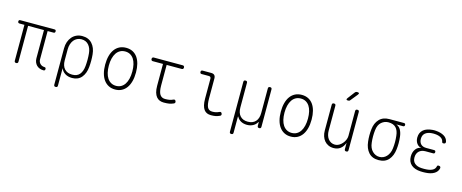

<svg xmlns="http://www.w3.org/2000/svg" viewBox="-47 -1570 6094 2534"><g transform="rotate(15 3000.0 -302.5)"><path d="M523 10Q495 10 470.5 1Q446 -8 429 -25Q412 -42 402 -66Q392 -90 392 -120V-505H175V-15Q175 -3 169 3.5Q163 10 150 10Q137 10 131 3.5Q125 -3 125 -15V-505H58Q47 -505 41 -511Q35 -517 35 -528Q35 -539 40.5 -544.5Q46 -550 57 -550H523Q534 -550 539.5 -544.5Q545 -539 545 -528Q545 -517 539.5 -511Q534 -505 523 -505H442V-120Q442 -82 465.5 -59Q489 -36 523 -35Q534 -35 539.5 -29.5Q545 -24 545 -13Q545 -2 539.5 4Q534 10 523 10Z M735 180Q722 180 716 174Q710 168 710 155V-341Q710 -389 724 -429Q738 -469 763.5 -498.5Q789 -528 824.5 -544Q860 -560 903 -560Q989 -560 1038 -505Q1087 -450 1095 -361Q1099 -319 1099 -275.5Q1099 -232 1095 -190Q1087 -100 1041 -45Q995 10 913 10Q856 10 816.5 -15Q777 -40 760 -83V155Q760 168 754 174Q748 180 735 180ZM903 -33Q970 -33 1004 -74Q1038 -115 1045 -190Q1049 -232 1049 -275.5Q1049 -319 1045 -361Q1039 -430 1002.5 -473Q966 -516 903 -516Q871 -516 844.5 -503Q818 -490 799.5 -467Q781 -444 770.5 -411.5Q760 -379 760 -341V-190Q760 -115 797.5 -74Q835 -33 903 -33Z M1500 10Q1450 10 1411 -10Q1372 -30 1345 -67Q1318 -104 1304 -156.5Q1290 -209 1290 -275Q1290 -341 1304 -393.5Q1318 -446 1345 -483Q1372 -520 1411.5 -540Q1451 -560 1502 -560Q1553 -560 1592 -540Q1631 -520 1657 -483.5Q1683 -447 1696.5 -395Q1710 -343 1710 -278Q1710 -211 1696 -158Q1682 -105 1655 -67.5Q1628 -30 1589 -10Q1550 10 1500 10ZM1500 -40Q1538 -40 1567.5 -56.5Q1597 -73 1617.5 -103.5Q1638 -134 1649 -178.5Q1660 -223 1660 -278Q1660 -331 1650 -374Q1640 -417 1620 -447Q1600 -477 1570.5 -493.5Q1541 -510 1502 -510Q1463 -510 1433 -493.5Q1403 -477 1382.5 -446.5Q1362 -416 1351 -372.5Q1340 -329 1340 -275Q1340 -221 1350.5 -177.5Q1361 -134 1381.5 -103.5Q1402 -73 1432 -56.5Q1462 -40 1500 -40Z M2282 -530Q2293 -530 2299 -523Q2305 -516 2305 -505Q2305 -494 2299 -487Q2293 -480 2282 -480H2075V-200Q2075 -114 2099 -77Q2123 -40 2170 -40Q2202 -40 2227 -44Q2252 -48 2277 -60Q2289 -66 2297.5 -63.5Q2306 -61 2311 -50Q2317 -38 2314 -28.5Q2311 -19 2300 -14Q2269 0 2239.5 5Q2210 10 2165 10Q2135 10 2109.5 0Q2084 -10 2065 -33Q2046 -56 2035.5 -92.5Q2025 -129 2025 -182V-480H1885Q1874 -480 1868 -487Q1862 -494 1862 -505Q1862 -516 1868 -523Q1874 -530 1885 -530Z M2730 -200Q2730 -114 2749 -77Q2768 -40 2815 -40Q2840 -40 2861 -44Q2882 -48 2907 -60Q2919 -66 2927.5 -63.5Q2936 -61 2941 -50Q2947 -38 2944 -28.5Q2941 -19 2930 -14Q2899 0 2873 5Q2847 10 2810 10Q2780 10 2756 0Q2732 -10 2715 -33Q2698 -56 2689 -92.5Q2680 -129 2680 -182V-453Q2680 -468 2672.5 -475.5Q2665 -483 2650 -483H2553Q2541 -483 2535.5 -489Q2530 -495 2530 -507Q2530 -519 2536 -524.5Q2542 -530 2554 -530H2670Q2700 -530 2715 -515Q2730 -500 2730 -470Z M3135 180Q3122 180 3116 174Q3110 168 3110 155V-525Q3110 -538 3116 -544Q3122 -550 3135 -550Q3148 -550 3154 -544Q3160 -538 3160 -525V-190Q3160 -115 3197 -74Q3234 -33 3302 -33Q3370 -33 3407.5 -74Q3445 -115 3445 -190V-525Q3445 -538 3451 -544Q3457 -550 3470 -550Q3483 -550 3489 -544Q3495 -538 3495 -525V-15Q3495 -3 3489 3.5Q3483 10 3470 10Q3458 10 3451.5 3.5Q3445 -3 3445 -15V-60Q3445 -68 3443.5 -68.5Q3442 -69 3438 -62Q3419 -28 3383.5 -9Q3348 10 3302 10Q3256 10 3221 -8.5Q3186 -27 3167 -61Q3163 -68 3161.5 -68Q3160 -68 3160 -60V155Q3160 168 3154 174Q3148 180 3135 180Z M3900 10Q3850 10 3811 -10Q3772 -30 3745 -67Q3718 -104 3704 -156.5Q3690 -209 3690 -275Q3690 -341 3704 -393.5Q3718 -446 3745 -483Q3772 -520 3811.5 -540Q3851 -560 3902 -560Q3953 -560 3992 -540Q4031 -520 4057 -483.5Q4083 -447 4096.5 -395Q4110 -343 4110 -278Q4110 -211 4096 -158Q4082 -105 4055 -67.5Q4028 -30 3989 -10Q3950 10 3900 10ZM3900 -40Q3938 -40 3967.5 -56.5Q3997 -73 4017.5 -103.5Q4038 -134 4049 -178.5Q4060 -223 4060 -278Q4060 -331 4050 -374Q4040 -417 4020 -447Q4000 -477 3970.5 -493.5Q3941 -510 3902 -510Q3863 -510 3833 -493.5Q3803 -477 3782.5 -446.5Q3762 -416 3751 -372.5Q3740 -329 3740 -275Q3740 -221 3750.5 -177.5Q3761 -134 3781.5 -103.5Q3802 -73 3832 -56.5Q3862 -40 3900 -40Z M4635 -195V-535Q4635 -548 4641 -554Q4647 -560 4660 -560Q4673 -560 4679 -554Q4685 -548 4685 -535V-15Q4685 -2 4679 4Q4673 10 4660 10Q4647 10 4641 4Q4635 -2 4635 -15V-101Q4615 -47 4577.5 -18.5Q4540 10 4485 10Q4445 10 4413 -5Q4381 -20 4359.5 -46Q4338 -72 4326.5 -107Q4315 -142 4315 -183V-535Q4315 -548 4321 -554Q4327 -560 4340 -560Q4353 -560 4359 -554Q4365 -548 4365 -535V-195Q4365 -164 4373 -135.5Q4381 -107 4397 -85.5Q4413 -64 4437 -51Q4461 -38 4492 -38Q4520 -38 4545.5 -52.5Q4571 -67 4591 -90Q4611 -113 4623 -141Q4635 -169 4635 -195ZM4538 -659Q4532 -651 4525 -648Q4518 -645 4509 -645Q4490 -645 4486.5 -652Q4483 -659 4494 -674L4566 -769Q4572 -777 4579.5 -781Q4587 -785 4598 -785Q4618 -785 4622.5 -777Q4627 -769 4614 -753Z M5298 -506H5206Q5246 -492 5267.5 -453.5Q5289 -415 5295 -360Q5300 -318 5300 -275Q5300 -232 5295 -190Q5285 -100 5237 -45Q5189 10 5100 10Q5012 10 4963.5 -44.5Q4915 -99 4905 -190Q4900 -232 4900 -275Q4900 -318 4905 -360Q4914 -445 4963.5 -497.5Q5013 -550 5100 -550H5298Q5309 -550 5314.5 -544.5Q5320 -539 5320 -528Q5320 -517 5314.5 -511.5Q5309 -506 5298 -506ZM5100 -34Q5127 -34 5151.5 -44.5Q5176 -55 5195.5 -75.5Q5215 -96 5228 -125Q5241 -154 5245 -190Q5250 -232 5250 -275Q5250 -318 5245 -360Q5238 -432 5203 -469Q5168 -506 5100 -506Q5047 -506 5005 -470Q4963 -434 4955 -360Q4950 -318 4950 -275Q4950 -232 4955 -190Q4963 -115 5004.5 -74.5Q5046 -34 5100 -34Z M5898 -458Q5900 -450 5899 -444Q5898 -438 5894.5 -433.5Q5891 -429 5884.5 -427Q5878 -425 5869 -425Q5865 -425 5861.5 -426Q5858 -427 5856 -429Q5854 -431 5852.5 -434.5Q5851 -438 5850 -442Q5844 -475 5813 -493.5Q5782 -512 5734 -515Q5723 -516 5711 -516Q5699 -516 5688 -515Q5632 -511 5600 -484Q5568 -457 5568 -407Q5568 -361 5593.5 -334.5Q5619 -308 5670 -308H5775Q5786 -308 5791.5 -302.5Q5797 -297 5797 -286Q5797 -275 5791.5 -269Q5786 -263 5775 -263H5670Q5614 -263 5582 -232Q5550 -201 5550 -147Q5550 -95 5583.5 -66.5Q5617 -38 5675 -35Q5691 -34 5707.5 -34Q5724 -34 5740 -35Q5794 -38 5826.5 -56Q5859 -74 5866 -108Q5867 -113 5868.5 -116Q5870 -119 5872 -121Q5874 -123 5877.5 -124Q5881 -125 5885 -125Q5894 -125 5900.5 -123Q5907 -121 5910.5 -116.5Q5914 -112 5915 -106Q5916 -100 5914 -92Q5902 -45 5856.5 -19Q5811 7 5740 10Q5724 11 5707.5 11Q5691 11 5675 10Q5635 8 5602.5 -3Q5570 -14 5547 -34Q5524 -54 5512 -82.5Q5500 -111 5500 -147Q5500 -207 5529 -247Q5558 -287 5606 -292Q5567 -296 5542.5 -329.5Q5518 -363 5518 -411Q5518 -446 5530 -472.5Q5542 -499 5564 -517.5Q5586 -536 5617.5 -546.5Q5649 -557 5688 -560Q5699 -561 5711 -561Q5723 -561 5734 -560Q5800 -555 5843.5 -530Q5887 -505 5898 -458Z"/></g></svg>

Font: Maple Mono Thin
Style: Regular
Weight: 250
Monospace: yes
Designer: subframe7536
Version: Version 7.000